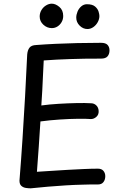

<svg xmlns="http://www.w3.org/2000/svg" viewBox="-20 -1010 668 1045"><path d="M147 15Q136 15 121.5 13Q107 11 96.5 2Q86 -7 86 -27Q95 -139 102.5 -254.5Q110 -370 116.5 -485.5Q123 -601 128 -713Q130 -737 140.5 -750.5Q151 -764 177 -765Q229 -769 284 -771.5Q339 -774 400 -775.5Q461 -777 530 -777Q555 -777 565.5 -765.5Q576 -754 576 -736Q576 -716 565.5 -703.5Q555 -691 530 -691Q482 -691 440.5 -690.5Q399 -690 361.5 -688.5Q324 -687 289 -685.5Q254 -684 218 -681Q216 -642 214 -600Q212 -558 210 -516.5Q208 -475 205 -436Q249 -442 299.5 -445Q350 -448 397 -449Q444 -450 475 -448Q492 -448 504 -436.5Q516 -425 517 -406Q518 -386 504.5 -374Q491 -362 475 -362Q450 -364 404.5 -363.5Q359 -363 305.5 -359.5Q252 -356 200 -349Q196 -281 191 -211.5Q186 -142 181 -75Q216 -77 258.5 -80Q301 -83 347 -85.5Q393 -88 436 -90Q479 -92 513 -92Q533 -92 543 -80Q553 -68 553 -51Q553 -32 543 -19Q533 -6 513 -6Q493 -6 472.5 -6Q452 -6 432 -5Q385 -4 337 -1Q289 2 241.5 6Q194 10 147 15ZM262 -857Q236 -857 216 -875.5Q196 -894 196 -920Q196 -939 205.5 -955Q215 -971 230.5 -980.5Q246 -990 262 -990Q282 -990 303 -972.5Q324 -955 324 -923Q324 -905 315.5 -890Q307 -875 293 -866Q279 -857 262 -857ZM456 -852Q432 -852 413.5 -870.5Q395 -889 395 -914Q395 -930 402 -947Q409 -964 422.5 -975.5Q436 -987 453 -987Q483 -987 497.5 -974.5Q512 -962 516.5 -947Q521 -932 521 -923Q521 -906 512 -889.5Q503 -873 488 -862.5Q473 -852 456 -852Z"/></svg>

Font: Playpen Sans
Style: Regular
Weight: 400
Designer: Laura Meseguer, Veronika Burian, José Scaglione, Kostas Bartsokas, Vera Evstafieva, Tom Grace, Yorlmar Campos
Foundry: TypeTogether
Version: Version 2.000